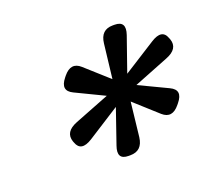

<svg xmlns="http://www.w3.org/2000/svg" viewBox="-78 -814 657 595"><g transform="rotate(-20 250.0 -516.5)"><path d="M252.9 -516.1 158.7 -561.5Q123 -578.6 150.9 -613.3L154.8 -618.2Q182.6 -652.3 211.4 -626.5L287.1 -558.6L300.3 -671.9Q305.2 -714.8 344.7 -714.8H350.6Q390.1 -714.8 375.5 -671.9L335.9 -558.6L442.9 -626.5Q483.4 -652.3 495.6 -618.2L497.6 -613.3Q509.8 -578.6 465.3 -561.5L350.6 -516.1L444.8 -471.2Q481 -454.1 452.6 -419.4L448.7 -414.6Q420.9 -380.4 392.1 -405.8L316.4 -474.1L303.7 -360.8Q298.3 -317.9 258.8 -317.9H252.9Q213.4 -317.9 228.5 -360.8L267.6 -474.1L160.6 -405.8Q120.1 -380.4 107.9 -414.6L106 -419.4Q94.2 -454.1 138.2 -471.2Z"/></g></svg>

Font: Istok Web
Style: Italic
Weight: 400
Italic angle: -13°
Designer: Andrey V. Panov
Foundry: Andrey V. Panov
Version: Version 1.0.2g